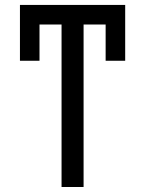

<svg xmlns="http://www.w3.org/2000/svg" viewBox="-20 -747 580 767"><path d="M313.9 -727.3V0H225.9V-727.3ZM480.1 -727.3V-649.1H59.7V-727.3ZM480.1 -727.3V-504.3H402V-727.3ZM137.8 -727.3V-504.3H59.7V-727.3Z"/></svg>

Font: InterMG
Style: Regular
Weight: 400
Designer: Rasmus Andersson
Foundry: rsms
Version: Version 3.019;December 26, 2023;FontCreator 15.0.0.2955 64-b